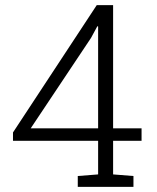

<svg xmlns="http://www.w3.org/2000/svg" viewBox="-20 -731 615 751"><path d="M502 -42.5V0H284.2V-42.5L363.8 -48.8V-180.2H30.8V-212.9L358.4 -710.9H422.4V-229H533.7V-180.2H422.4V-48.8ZM360.8 -628.4 335.9 -582.5 100.1 -229H363.8V-627.4Z"/></svg>

Font: Hanuman Light
Style: Regular
Weight: 300
Designer: Danh Hong
Version: Version 8.002; ttfautohint (v1.8.3)